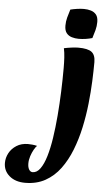

<svg xmlns="http://www.w3.org/2000/svg" viewBox="-303 -885 735 1264"><g transform="rotate(5 65.0 -253.0)"><path d="M-88 334Q-152 334 -191.5 300.5Q-231 267 -231 215Q-231 181 -214.5 150Q-198 119 -166 98.5Q-134 78 -90 78Q-79 78 -62 79.5Q-45 81 -30 85Q-39 93 -50 112.5Q-61 132 -69 156.5Q-77 181 -77 205Q-77 230 -68 245Q-59 260 -44 260Q-16 260 6 229.5Q28 199 44 145.5Q60 92 70.5 22.5Q81 -47 87.5 -125.5Q94 -204 97 -285Q100 -366 100 -441Q100 -477 98 -510Q96 -543 90 -571Q113 -576 139.5 -579.5Q166 -583 185 -583Q248 -583 273 -563.5Q298 -544 298 -497Q298 -442 295 -371Q292 -300 283.5 -221Q275 -142 258 -63Q241 16 213 87.5Q185 159 144 214.5Q103 270 45.5 302Q-12 334 -88 334ZM271 -654Q251 -648 227.5 -644.5Q204 -641 181 -641Q158 -641 136 -647.5Q114 -654 100.5 -671Q87 -688 87 -720Q87 -748 94 -774Q101 -800 110 -828Q130 -833 154 -836.5Q178 -840 200 -840Q224 -840 245.5 -833.5Q267 -827 280.5 -810.5Q294 -794 294 -762Q294 -734 287 -708Q280 -682 271 -654Z"/></g></svg>

Font: Merienda Black
Style: Regular
Weight: 900
Designer: Eduardo Rodriguez Tunni
Foundry: Eduardo Rodriguez Tunni
Version: Version 2.001